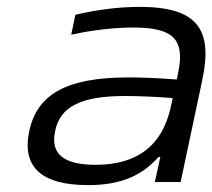

<svg xmlns="http://www.w3.org/2000/svg" viewBox="-20 -529 617 558"><path d="M386 -509C327 -509 262 -501 199 -486L187 -428C249 -442 314 -449 367 -449C481 -449 520 -417 497 -314L494 -298C428 -303 382 -304 353 -304C173 -304 88 -255 65 -148C43 -44 100 9 236 9C329 9 391 -17 441 -73H446L430 0H505L568 -297C600 -446 551 -509 386 -509ZM140 -147C154 -219 215 -250 344 -250C379 -250 433 -248 482 -244L477 -221C453 -107 380 -50 258 -50C160 -50 127 -85 140 -147Z"/></svg>

Font: LT Wave Light
Style: Italic
Weight: 300
Designer: Daniel Lyons
Version: Version 2.5 (Glyphs App)